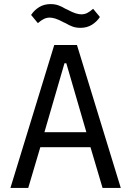

<svg xmlns="http://www.w3.org/2000/svg" viewBox="-20 -918 640 938"><path d="M481 0 422 -199H177L118 0H31L245 -698H356L570 0ZM304 -609H295L197 -272H402ZM300 -805 293 -808 289 -810Q267 -822 251 -827Q235 -832 223 -832Q208 -832 194.5 -825.5Q181 -819 165 -805L132 -845Q147 -868 171 -883Q195 -898 227 -898Q248 -898 265 -892Q282 -886 300 -875L307 -872L311 -870Q333 -858 349 -853Q365 -848 377 -848Q393 -848 406 -854.5Q419 -861 435 -875L468 -835Q453 -812 429 -797Q405 -782 373 -782Q352 -782 335 -788Q318 -794 300 -805Z"/></svg>

Font: iA Writer Quattro V
Style: Regular
Weight: 400
Designer: Mike Abbink, Paul van der Laan, Pieter van Rosmalen, Oliver Reichenstein
Foundry: Information Architects Inc.
Version: Version 2.000